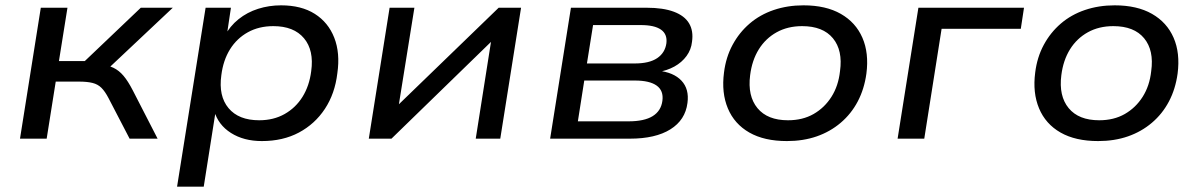

<svg xmlns="http://www.w3.org/2000/svg" viewBox="-20 -520 4498 720"><path d="M55 0 133 -491H233L201 -291H298L508 -491H628L372 -250L353 -278Q384 -276 405 -266Q426 -256 443 -236Q460 -216 478 -181L571 0H466L387 -152Q374 -177 360.5 -190.5Q347 -204 327 -209Q307 -214 276 -214H189L155 0Z M644 180 751 -491H846L830 -384H822Q842 -422 874.5 -448Q907 -474 948 -487Q989 -500 1034 -500Q1110 -500 1160.5 -468Q1211 -436 1233.5 -378.5Q1256 -321 1245 -245Q1236 -169 1198.5 -112Q1161 -55 1101 -23Q1041 9 962 9Q894 9 846 -21.5Q798 -52 783 -105H789L744 180ZM952 -69Q1006 -69 1047.5 -92.5Q1089 -116 1114.5 -157Q1140 -198 1147 -253Q1158 -331 1120 -376.5Q1082 -422 1005 -422Q951 -422 909.5 -399Q868 -376 842.5 -335Q817 -294 810 -238Q799 -160 837 -114.5Q875 -69 952 -69Z M1363 0 1441 -491H1534L1472 -105H1451L1850 -491H1934L1856 0H1764L1825 -387H1846L1448 0Z M2043 0 2121 -491H2405Q2467 -491 2507 -476Q2547 -461 2564 -432.5Q2581 -404 2575 -363Q2572 -334 2554.5 -310Q2537 -286 2509 -270.5Q2481 -255 2444 -249L2447 -255Q2506 -249 2535.5 -217.5Q2565 -186 2558 -134Q2550 -70 2494 -35Q2438 0 2342 0ZM2147 -65H2337Q2396 -65 2427.5 -84.5Q2459 -104 2464 -142Q2469 -180 2442.5 -199Q2416 -218 2361 -218H2171ZM2181 -282H2360Q2415 -282 2444.5 -302Q2474 -322 2479 -358Q2483 -392 2458.5 -409Q2434 -426 2383 -426H2204Z M2931 9Q2846 9 2790 -23Q2734 -55 2709.5 -113.5Q2685 -172 2695 -248Q2702 -305 2727 -351.5Q2752 -398 2791 -431.5Q2830 -465 2881.5 -482.5Q2933 -500 2993 -500Q3077 -500 3133 -468Q3189 -436 3214 -378.5Q3239 -321 3229 -244Q3221 -186 3196.5 -139.5Q3172 -93 3132.5 -59.5Q3093 -26 3042.5 -8.5Q2992 9 2931 9ZM2935 -69Q2990 -69 3031 -92.5Q3072 -116 3098 -157Q3124 -198 3130 -253Q3141 -331 3103.5 -376.5Q3066 -422 2988 -422Q2934 -422 2892.5 -399Q2851 -376 2825.5 -335Q2800 -294 2793 -238Q2783 -160 2820.5 -114.5Q2858 -69 2935 -69Z M3346 0 3424 -491H3820L3808 -412H3511L3446 0Z M4098 9Q4013 9 3957 -23Q3901 -55 3876.5 -113.5Q3852 -172 3862 -248Q3869 -305 3894 -351.5Q3919 -398 3958 -431.5Q3997 -465 4048.5 -482.5Q4100 -500 4160 -500Q4244 -500 4300 -468Q4356 -436 4381 -378.5Q4406 -321 4396 -244Q4388 -186 4363.5 -139.5Q4339 -93 4299.5 -59.5Q4260 -26 4209.5 -8.5Q4159 9 4098 9ZM4102 -69Q4157 -69 4198 -92.5Q4239 -116 4265 -157Q4291 -198 4297 -253Q4308 -331 4270.5 -376.5Q4233 -422 4155 -422Q4101 -422 4059.5 -399Q4018 -376 3992.5 -335Q3967 -294 3960 -238Q3950 -160 3987.5 -114.5Q4025 -69 4102 -69Z"/></svg>

Font: Nunito Sans 10pt SemiExpanded Medium
Style: Italic
Weight: 500
Width: 6
Italic angle: -9°
Designer: Vernon Adams
Foundry: Vernon Adams
Version: Version 3.101;gftools[0.9.27]